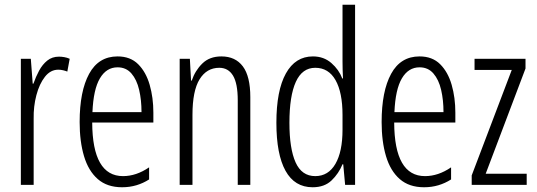

<svg xmlns="http://www.w3.org/2000/svg" viewBox="-20 -780 2264 810"><path d="M229 -541Q239 -541 251 -539Q263 -537 274 -532L264 -478Q257 -481 246.5 -483.5Q236 -486 226 -486Q193 -486 169.5 -456Q146 -426 133.5 -378.5Q121 -331 122 -279V0H68V-532H110L118 -427H121Q131 -456 145 -482Q159 -508 179.5 -524.5Q200 -541 229 -541Z M476 -542Q530 -542 563 -509Q596 -476 611.5 -422Q627 -368 627 -305V-263H369Q370 -37 499 -37Q555 -37 609 -74V-23Q584 -7 555.5 1.5Q527 10 495 10Q432 10 392.5 -24.5Q353 -59 334.5 -121Q316 -183 316 -265Q316 -395 356 -468.5Q396 -542 476 -542ZM476 -496Q429 -496 401.5 -449.5Q374 -403 370 -307H577Q577 -358 567 -401Q557 -444 534.5 -470Q512 -496 476 -496Z M914 -542Q973 -542 1004.5 -500Q1036 -458 1036 -370V0H983V-357Q983 -428 963 -461Q943 -494 905 -494Q852 -494 822 -445.5Q792 -397 792 -295V0H738V-532H781L786 -440H789Q803 -482 833.5 -512Q864 -542 914 -542Z M1299 10Q1223 10 1184.5 -59.5Q1146 -129 1146 -262Q1146 -398 1186 -470Q1226 -542 1300 -542Q1346 -542 1378 -514Q1410 -486 1424 -449H1427Q1426 -469 1425.5 -486Q1425 -503 1425 -520V-760H1478V0H1436L1428 -87H1425Q1409 -48 1379 -19Q1349 10 1299 10ZM1310 -37Q1365 -37 1395 -88.5Q1425 -140 1425 -233V-295Q1425 -390 1395.5 -442Q1366 -494 1310 -494Q1255 -494 1228 -434.5Q1201 -375 1201 -262Q1201 -153 1227 -95Q1253 -37 1310 -37Z M1750 -542Q1804 -542 1837 -509Q1870 -476 1885.5 -422Q1901 -368 1901 -305V-263H1643Q1644 -37 1773 -37Q1829 -37 1883 -74V-23Q1858 -7 1829.5 1.5Q1801 10 1769 10Q1706 10 1666.5 -24.5Q1627 -59 1608.5 -121Q1590 -183 1590 -265Q1590 -395 1630 -468.5Q1670 -542 1750 -542ZM1750 -496Q1703 -496 1675.5 -449.5Q1648 -403 1644 -307H1851Q1851 -358 1841 -401Q1831 -444 1808.5 -470Q1786 -496 1750 -496Z M2202 0H1970V-40L2139 -485H1982V-532H2197V-491L2029 -47H2202Z"/></svg>

Font: Noto Sans Tamil ExtraCondensed Light
Style: Regular
Weight: 300
Width: 2
Designer: Jelle Bosma - Monotype Design Team
Foundry: Monotype Imaging Inc.
Version: Version 2.004; ttfautohint (v1.8.4.7-5d5b)